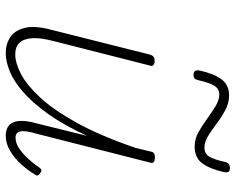

<svg xmlns="http://www.w3.org/2000/svg" viewBox="-98 -726 841 686"><g transform="rotate(90 323.0 -383.5)"><path d="M171 17Q138 17 113.5 1Q89 -15 80 -51.5Q71 -88 88 -150L176 -500Q179 -508 183.5 -511.5Q188 -515 199 -515Q208 -515 213 -510.5Q218 -506 215 -499L128 -157Q115 -108 117 -77.5Q119 -47 133.5 -32Q148 -17 175 -17Q205 -17 244 -37Q283 -57 327.5 -104.5Q372 -152 418.5 -235.5Q465 -319 509 -447L522 -501Q524 -510 528.5 -513Q533 -516 544 -516Q553 -516 558.5 -512.5Q564 -509 562 -501L459 -96Q451 -70 449.5 -52.5Q448 -35 453.5 -26.5Q459 -18 472 -18Q492 -18 511 -31Q530 -44 548 -63.5Q566 -83 579 -103Q584 -110 588.5 -110.5Q593 -111 599 -106Q607 -101 607.5 -96Q608 -91 603 -86Q591 -65 569.5 -40.5Q548 -16 521 0.5Q494 17 465 17Q449 17 437 11Q425 5 418.5 -8Q412 -21 412.5 -42.5Q413 -64 421 -92L466 -274Q428 -191 388 -135Q348 -79 309 -45Q270 -11 234.5 3Q199 17 171 17ZM247 -654Q230 -654 232 -673Q243 -726 263.5 -753.5Q284 -781 321 -781Q349 -781 374 -767.5Q399 -754 421.5 -737Q444 -720 465.5 -706.5Q487 -693 508 -693Q530 -693 540.5 -711Q551 -729 559 -766Q563 -784 580 -784Q590 -784 593.5 -780Q597 -776 596 -765Q584 -712 564 -685Q544 -658 504 -658Q477 -658 453 -671.5Q429 -685 405.5 -702Q382 -719 360 -732.5Q338 -746 318 -746Q298 -746 287 -728.5Q276 -711 267 -671Q265 -662 261 -658Q257 -654 247 -654Z"/></g></svg>

Font: Playwrite IS Thin
Style: Regular
Weight: 250
Designer: Veronika Burian, José Scaglione
Foundry: TypeTogether
Version: Version 1.002